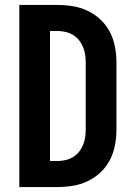

<svg xmlns="http://www.w3.org/2000/svg" viewBox="-20 -755 540 775"><path d="M58 0V-735H211Q242 -735 273.5 -730Q305 -725 333.5 -711.5Q362 -698 385.5 -676Q409 -654 423.5 -626Q438 -598 444 -566.5Q450 -535 450 -504V-231Q450 -200 444 -168.5Q438 -137 423.5 -109Q409 -81 385.5 -59Q362 -37 333.5 -23.5Q305 -10 273.5 -5Q242 0 211 0ZM182 -105H211Q227 -105 243 -108.5Q259 -112 273 -120Q287 -128 297.5 -140.5Q308 -153 314.5 -168Q321 -183 323.5 -199Q326 -215 326 -231V-504Q326 -520 323.5 -536Q321 -552 314.5 -567Q308 -582 297.5 -594.5Q287 -607 273 -615Q259 -623 243 -626.5Q227 -630 211 -630H182Z"/></svg>

Font: Iosevka Extrabold
Style: Regular
Weight: 800
Monospace: yes
Designer: Belleve Invis
Foundry: Belleve Invis
Version: Version 32.5.0; ttfautohint (v1.8.4)